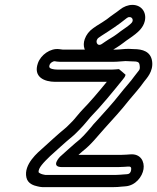

<svg xmlns="http://www.w3.org/2000/svg" viewBox="-20 -735 644 786"><path d="M510.5 -665C519.1 -665 524.8 -657.6 522.8 -649C521.6 -643.8 518.8 -640.3 506.9 -630.7C496.3 -622 476.3 -609.7 459.3 -596C440.8 -582.1 431.8 -579 410.5 -564.3L397.2 -555.2C377.6 -541.4 366.3 -568.2 384.1 -580.8L396.5 -589.3C431.2 -611.4 463.3 -632 498.1 -660.3C502.6 -663.9 505.4 -665 510.5 -665ZM522.1 -715C504.6 -715 486.2 -708.1 470.9 -695.7C456.6 -684.1 438.5 -673.2 417.4 -656.2C403.8 -646.3 394.3 -641.2 374.7 -628.7L361 -619.2C344.8 -607.8 332.9 -592.2 326.9 -574.9C307.2 -518.5 365.6 -478.1 420.3 -516.8L432.5 -525.2C450.4 -536.3 463.6 -543.2 485.6 -560C499 -570.9 517 -581.5 534.1 -595.3C545.9 -604.9 566.6 -621.9 572.8 -649C581.2 -685.4 558.4 -715 522.1 -715ZM494 -429C494 -429 468.1 -452 467.1 -452C457.9 -451.5 448.4 -450 436.9 -450H217.9C213.3 -450 208.9 -450.2 204.9 -450.7C181.2 -453.6 179.4 -459.2 183.4 -470.5C185.7 -477 196.8 -485.2 204.7 -484.2C209 -483.6 215.8 -482 225.3 -482H444.3C463.9 -482 481.9 -484.8 493.9 -485C503.4 -484.2 508.2 -484 515.7 -484C546.9 -484 549.9 -480.7 551.8 -466.8C554.6 -447 549.2 -449 530.1 -422.8C515 -401 491.4 -376.5 470.8 -349.9C441.6 -312.1 403.9 -271.8 372.6 -236.9C365.5 -229.9 359.9 -223 354.1 -215.6C330.9 -188.5 314.1 -168.8 291.1 -151.4C290.3 -150.8 289.2 -150 288.7 -149.5C270.4 -133 248.6 -114.6 227.4 -94.9L226 -93.7C226 -93.7 184.2 -51 233.8 -51H463.8C472.9 -51 482.2 -51.4 490 -52.1L504 -53.1C514.5 -53.8 518.7 -50.9 516.8 -38.9C515.1 -28 509.7 -22.5 500.4 -21.9L486.1 -20.9C476.5 -20.3 466.6 -19 456.4 -19H164.9C161.7 -19.7 158.5 -20.3 155.3 -21C147.5 -22.6 139.4 -27.8 138.3 -29.4C134.9 -46 158.5 -70.1 185.2 -95.9C215.3 -122.7 245.4 -151.1 273.9 -174.3C290.1 -187.5 296.8 -196.3 308.4 -207.4C323 -221.9 342 -246 350.4 -255.6C395.7 -301.9 442.2 -359.4 481.9 -408.5C486.8 -414.5 492.5 -421 494 -429ZM506.5 -535C487.5 -535 470.4 -532 455.8 -532H236.8C234.2 -532 229.3 -532.9 222.3 -533.8C186 -538.5 147.1 -510.3 135.2 -476.5C115.1 -419.5 161.6 -400 206.3 -400H417.2C385 -360.6 349 -317.8 316.8 -285C305.5 -273.5 284.9 -246.9 276.5 -238.6C262.1 -224.8 256.6 -217.7 246.7 -209.7C215.2 -184 183.6 -154.2 155 -128.6C136.7 -112.2 75.5 -62.7 88.2 -8C94 17.2 118.6 24.8 134.1 28L143.7 30C146.5 30.6 149.4 31 152.8 31H444.8C456.4 31 467 30.4 478.9 28.9L492.2 27.9C535.3 25.3 562.8 -12.4 567.5 -42.6C572.3 -72.8 556.5 -107.4 511.4 -102.9L497.5 -101.9C490.4 -101.3 483.5 -101 475.3 -101H301.2C306.7 -105.8 311.2 -109.8 317.6 -115.5C353.4 -143.1 378.5 -176.6 406.9 -208.1C438.1 -243 475.9 -283.1 508.8 -325.5C528.3 -348.7 551.6 -374.6 570.2 -401.2C579 -413.1 608.7 -442 602.7 -484.2C597 -524.3 563.5 -534 527.3 -534C520.8 -534 513.7 -535 506.5 -535Z"/></svg>

Font: HoneyBee
Style: StrIt
Weight: 700
Foundry: Cannot Into Space Fonts
Version: Version 0.89